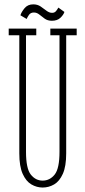

<svg xmlns="http://www.w3.org/2000/svg" viewBox="-20 -828 382 860"><path d="M171 12Q144.5 12 120.5 -2Q96.5 -16 81.5 -49.5Q66.5 -83 66.5 -141V-670H19V-700H142.5V-670H96.5V-148Q96.5 -73 118 -46Q139.5 -19 171 -19Q203 -19 224.8 -46Q246.5 -73 246.5 -148V-670H205.5V-700H323.5V-670H276.5V-141Q276.5 -83 261.5 -49.5Q246.5 -16 222.5 -2Q198.5 12 171 12ZM212.5 -735Q193.5 -735 180.5 -744.2Q167.5 -753.5 156.2 -762.8Q145 -772 131.5 -772Q117 -772 109.5 -761Q102 -750 99.5 -743L71.5 -759.5Q75.5 -773.5 89.8 -791Q104 -808.5 129 -808.5Q148 -808.5 162 -799Q176 -789.5 188.2 -780Q200.5 -770.5 213.5 -770.5Q225 -770.5 231.5 -779Q238 -787.5 241.5 -794L268.5 -774.5Q264.5 -761.5 250.5 -748.2Q236.5 -735 212.5 -735Z"/></svg>

Font: Imbue 10pt Thin
Style: Regular
Weight: 100
Designer: Tyler Finck
Foundry: Etcetera Type Company
Version: Version 1.102; ttfautohint (v1.8.3)